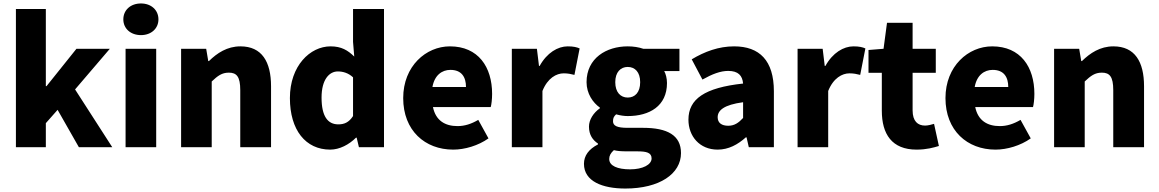

<svg xmlns="http://www.w3.org/2000/svg" viewBox="-20 -851 6700 1110"><path d="M72 0H245V-139L313 -216L436 0H629L414 -334L615 -569H422L249 -353H245V-799H72Z M706 0H883V-569H706ZM795 -648C854 -648 896 -686 896 -739C896 -793 854 -831 795 -831C735 -831 693 -793 693 -739C693 -686 735 -648 795 -648Z M1027 0H1204V-380C1239 -413 1263 -431 1303 -431C1348 -431 1369 -408 1369 -330V0H1547V-352C1547 -494 1494 -583 1370 -583C1293 -583 1235 -544 1188 -498H1184L1172 -569H1027Z M1889 14C1943 14 1998 -15 2038 -55H2042L2055 0H2200V-799H2021V-609L2028 -524C1991 -560 1954 -583 1891 -583C1773 -583 1656 -471 1656 -284C1656 -99 1747 14 1889 14ZM1936 -132C1875 -132 1839 -178 1839 -287C1839 -392 1884 -438 1933 -438C1963 -438 1994 -429 2021 -404V-180C1997 -143 1970 -132 1936 -132Z M2600 14C2667 14 2745 -9 2804 -51L2745 -158C2704 -134 2666 -122 2625 -122C2553 -122 2499 -154 2483 -232H2817C2821 -245 2825 -277 2825 -308C2825 -464 2745 -583 2581 -583C2443 -583 2311 -469 2311 -284C2311 -96 2437 14 2600 14ZM2480 -348C2492 -416 2535 -447 2584 -447C2649 -447 2674 -405 2674 -348Z M2939 0H3116V-325C3146 -400 3197 -427 3239 -427C3264 -427 3281 -423 3301 -418L3331 -571C3315 -578 3296 -583 3262 -583C3205 -583 3142 -546 3100 -470H3096L3084 -569H2939Z M3595 239C3793 239 3917 154 3917 34C3917 -69 3838 -112 3698 -112H3608C3547 -112 3524 -124 3524 -150C3524 -169 3529 -178 3542 -190C3567 -183 3590 -180 3609 -180C3735 -180 3836 -238 3836 -371C3836 -398 3829 -424 3820 -440H3908V-569H3699C3673 -578 3642 -583 3609 -583C3486 -583 3371 -515 3371 -376C3371 -310 3408 -257 3448 -229V-225C3411 -199 3385 -159 3385 -119C3385 -71 3407 -41 3437 -21V-16C3384 11 3356 49 3356 96C3356 198 3464 239 3595 239ZM3609 -287C3568 -287 3537 -317 3537 -376C3537 -434 3568 -464 3609 -464C3651 -464 3681 -434 3681 -376C3681 -317 3651 -287 3609 -287ZM3623 128C3550 128 3502 108 3502 68C3502 49 3511 33 3529 17C3547 22 3569 24 3610 24H3664C3717 24 3747 31 3747 65C3747 101 3696 128 3623 128Z M4129 14C4192 14 4245 -15 4292 -57H4296L4309 0H4454V-323C4454 -501 4371 -583 4224 -583C4135 -583 4054 -553 3979 -508L4041 -391C4098 -423 4145 -441 4190 -441C4248 -441 4272 -414 4276 -368C4054 -344 3960 -279 3960 -159C3960 -64 4024 14 4129 14ZM4190 -124C4153 -124 4129 -140 4129 -173C4129 -213 4165 -245 4276 -260V-169C4250 -141 4226 -124 4190 -124Z M4591 0H4768V-325C4798 -400 4849 -427 4891 -427C4916 -427 4933 -423 4953 -418L4983 -571C4967 -578 4948 -583 4914 -583C4857 -583 4794 -546 4752 -470H4748L4736 -569H4591Z M5279 14C5337 14 5378 2 5408 -7L5380 -135C5366 -131 5346 -125 5328 -125C5286 -125 5256 -150 5256 -213V-430H5390V-569H5256V-719H5108L5088 -569L5001 -562V-430H5078V-211C5078 -76 5136 14 5279 14Z M5735 14C5802 14 5880 -9 5939 -51L5880 -158C5839 -134 5801 -122 5760 -122C5688 -122 5634 -154 5618 -232H5952C5956 -245 5960 -277 5960 -308C5960 -464 5880 -583 5716 -583C5578 -583 5446 -469 5446 -284C5446 -96 5572 14 5735 14ZM5615 -348C5627 -416 5670 -447 5719 -447C5784 -447 5809 -405 5809 -348Z M6074 0H6251V-380C6286 -413 6310 -431 6350 -431C6395 -431 6416 -408 6416 -330V0H6594V-352C6594 -494 6541 -583 6417 -583C6340 -583 6282 -544 6235 -498H6231L6219 -569H6074Z"/></svg>

Font: Noto Sans Korean Black
Style: Bold
Weight: 900
Designer: Ryoko NISHIZUKA (kana & ideographs); Paul D. Hunt (Latin, Greek & Cyrillic); Wenlong ZHANG (bopomofo); Sandoll Communica
Foundry: Adobe Systems Incorporated
Version: Version 1.000;PS 1;hotconv 1.0.78;makeotf.lib2.5.61930